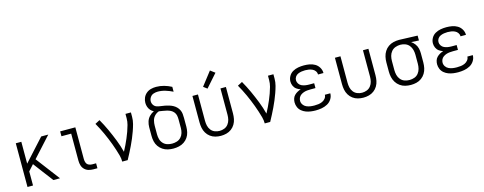

<svg xmlns="http://www.w3.org/2000/svg" viewBox="-29 -1503 5674 2249"><g transform="rotate(-15 2808.0 -378.5)"><path d="M103 0H170V-171L234 -242L322 -125L417 0H497L278 -289L497 -530H411L170 -265V-530H103Z M902 0H951V-60H902Q880 -60 860.5 -70Q841 -80 833 -100.5Q825 -121 825 -143V-530H641V-471H759V-143Q759 -114 767 -86Q775 -58 796 -37Q817 -16 845 -8Q873 0 902 0Z M1252 0H1318Q1339 -38 1358.5 -76Q1378 -114 1396.5 -152.5Q1415 -191 1431.5 -230.5Q1448 -270 1462.5 -310.5Q1477 -351 1488 -392.5Q1499 -434 1499 -477V-530H1433V-477Q1433 -437 1422.5 -398.5Q1412 -360 1398.5 -322.5Q1385 -285 1369.5 -248.5Q1354 -212 1337 -176.5Q1320 -141 1301 -106Q1282 -181 1253 -254.5Q1224 -328 1191.5 -399Q1159 -470 1120 -538L1063 -508Q1082 -474 1100 -439.5Q1118 -405 1134 -369.5Q1150 -334 1165 -298Q1180 -262 1193.5 -225.5Q1207 -189 1219 -152Q1231 -115 1241.5 -77Q1252 -39 1252 0Z M1872 8Q1906 8 1939.5 0.5Q1973 -7 2001.5 -26Q2030 -45 2049 -73Q2068 -101 2075.5 -134.5Q2083 -168 2083 -202V-307Q2083 -332 2080.5 -356.5Q2078 -381 2067 -403.5Q2056 -426 2038.5 -443.5Q2021 -461 1999.5 -472.5Q1978 -484 1954.5 -491Q1931 -498 1907 -503Q1883 -508 1858.5 -510.5Q1834 -513 1810 -520.5Q1786 -528 1771.5 -549Q1757 -570 1757 -595Q1757 -621 1772.5 -644Q1788 -667 1813.5 -675.5Q1839 -684 1865 -684Q1912 -684 1957.5 -670Q2003 -656 2045 -635V-694Q2002 -717 1955 -730Q1908 -743 1860 -743Q1828 -743 1797 -735Q1766 -727 1741 -706Q1716 -685 1703.5 -655Q1691 -625 1691 -594Q1691 -569 1699 -545.5Q1707 -522 1723.5 -503Q1740 -484 1762 -474Q1731 -460 1706.5 -434.5Q1682 -409 1671.5 -375.5Q1661 -342 1661 -307V-202Q1661 -168 1668.5 -134.5Q1676 -101 1695.5 -73Q1715 -45 1743.5 -26Q1772 -7 1805 0.5Q1838 8 1872 8ZM1872 -52Q1842 -52 1813.5 -61Q1785 -70 1764.5 -92Q1744 -114 1736 -143Q1728 -172 1728 -202V-307Q1728 -339 1736 -370Q1744 -401 1766.5 -424.5Q1789 -448 1819 -458Q1843 -454 1866 -450.5Q1889 -447 1912 -441.5Q1935 -436 1956 -425.5Q1977 -415 1992.5 -396Q2008 -377 2012.5 -354Q2017 -331 2017 -307V-202Q2017 -172 2008.5 -143Q2000 -114 1979.5 -92Q1959 -70 1930.5 -61Q1902 -52 1872 -52Z M2448 8Q2482 8 2515 -0.5Q2548 -9 2575.5 -29.5Q2603 -50 2620.5 -79.5Q2638 -109 2644.5 -142.5Q2651 -176 2651 -210V-530H2585V-210Q2585 -180 2578 -151Q2571 -122 2552.5 -98Q2534 -74 2506 -63Q2478 -52 2448 -52Q2418 -52 2390 -63Q2362 -74 2343.5 -98Q2325 -122 2318.5 -151Q2312 -180 2312 -210V-530H2245V-210Q2245 -176 2251.5 -142.5Q2258 -109 2275.5 -79.5Q2293 -50 2320.5 -29.5Q2348 -9 2381 -0.5Q2414 8 2448 8ZM2438 -567 2576 -723 2520 -765 2393 -601Z M2980 0H3046Q3067 -38 3086.5 -76Q3106 -114 3124.5 -152.5Q3143 -191 3159.5 -230.5Q3176 -270 3190.5 -310.5Q3205 -351 3216 -392.5Q3227 -434 3227 -477V-530H3161V-477Q3161 -437 3150.5 -398.5Q3140 -360 3126.5 -322.5Q3113 -285 3097.5 -248.5Q3082 -212 3065 -176.5Q3048 -141 3029 -106Q3010 -181 2981 -254.5Q2952 -328 2919.5 -399Q2887 -470 2848 -538L2791 -508Q2810 -474 2828 -439.5Q2846 -405 2862 -369.5Q2878 -334 2893 -298Q2908 -262 2921.5 -225.5Q2935 -189 2947 -152Q2959 -115 2969.5 -77Q2980 -39 2980 0Z M3597 8Q3634 8 3670.5 1.5Q3707 -5 3739.5 -22.5Q3772 -40 3792.5 -72Q3813 -104 3813 -141V-142H3747Q3747 -118 3731 -98Q3715 -78 3692.5 -68Q3670 -58 3646 -55Q3622 -52 3597 -52Q3572 -52 3547.5 -55.5Q3523 -59 3500 -69.5Q3477 -80 3462.5 -101.5Q3448 -123 3448 -147Q3448 -168 3457 -186.5Q3466 -205 3483 -217Q3500 -229 3519.5 -235.5Q3539 -242 3559.5 -244Q3580 -246 3600 -246H3661V-305H3600Q3577 -305 3554.5 -308.5Q3532 -312 3511 -321.5Q3490 -331 3477 -351Q3464 -371 3464 -393Q3464 -416 3477 -435Q3490 -454 3510.5 -463Q3531 -472 3553 -475.5Q3575 -479 3597 -479Q3619 -479 3641 -475.5Q3663 -472 3683.5 -462.5Q3704 -453 3717.5 -434.5Q3731 -416 3731 -393V-392H3797V-395Q3797 -429 3778.5 -460Q3760 -491 3730 -508.5Q3700 -526 3666 -532Q3632 -538 3597 -538Q3563 -538 3528.5 -532Q3494 -526 3463 -508.5Q3432 -491 3414.5 -460Q3397 -429 3397 -395Q3397 -368 3408.5 -342.5Q3420 -317 3442 -301Q3464 -285 3490 -277Q3468 -270 3447.5 -258.5Q3427 -247 3411 -230.5Q3395 -214 3388 -191.5Q3381 -169 3381 -146Q3381 -116 3393 -88Q3405 -60 3428.5 -40.5Q3452 -21 3480 -10.5Q3508 0 3538 4Q3568 8 3597 8Z M4176 8Q4210 8 4243 -0.5Q4276 -9 4303.5 -29.5Q4331 -50 4348.5 -79.5Q4366 -109 4372.5 -142.5Q4379 -176 4379 -210V-530H4313V-210Q4313 -180 4306 -151Q4299 -122 4280.5 -98Q4262 -74 4234 -63Q4206 -52 4176 -52Q4146 -52 4118 -63Q4090 -74 4071.5 -98Q4053 -122 4046.5 -151Q4040 -180 4040 -210V-530H3973V-210Q3973 -176 3979.5 -142.5Q3986 -109 4003.5 -79.5Q4021 -50 4048.5 -29.5Q4076 -9 4109 -0.5Q4142 8 4176 8Z M4752 8Q4786 8 4819.5 0Q4853 -8 4881 -28.5Q4909 -49 4927 -78.5Q4945 -108 4952 -142Q4959 -176 4959 -210V-320Q4959 -350 4952 -379.5Q4945 -409 4926.5 -434Q4908 -459 4883 -476L4976 -471V-530L4753 -538H4752Q4718 -538 4684 -530Q4650 -522 4621.5 -502Q4593 -482 4574.5 -452.5Q4556 -423 4548.5 -389Q4541 -355 4541 -320V-210Q4541 -176 4548.5 -142Q4556 -108 4574.5 -78.5Q4593 -49 4621.5 -28.5Q4650 -8 4683.5 0Q4717 8 4752 8ZM4752 -52Q4721 -52 4692 -62Q4663 -72 4643 -96Q4623 -120 4615.5 -150Q4608 -180 4608 -210V-320Q4608 -351 4615.5 -380.5Q4623 -410 4643 -434Q4663 -458 4692.5 -468.5Q4722 -479 4752 -479Q4782 -479 4811 -468Q4840 -457 4859 -433Q4878 -409 4885.5 -379.5Q4893 -350 4893 -320V-210Q4893 -180 4885.5 -150.5Q4878 -121 4859 -97Q4840 -73 4811 -62.5Q4782 -52 4752 -52Z M5325 8Q5362 8 5398.5 1.5Q5435 -5 5467.5 -22.5Q5500 -40 5520.5 -72Q5541 -104 5541 -141V-142H5475Q5475 -118 5459 -98Q5443 -78 5420.5 -68Q5398 -58 5374 -55Q5350 -52 5325 -52Q5300 -52 5275.5 -55.5Q5251 -59 5228 -69.5Q5205 -80 5190.5 -101.5Q5176 -123 5176 -147Q5176 -168 5185 -186.5Q5194 -205 5211 -217Q5228 -229 5247.5 -235.5Q5267 -242 5287.5 -244Q5308 -246 5328 -246H5389V-305H5328Q5305 -305 5282.5 -308.5Q5260 -312 5239 -321.5Q5218 -331 5205 -351Q5192 -371 5192 -393Q5192 -416 5205 -435Q5218 -454 5238.5 -463Q5259 -472 5281 -475.5Q5303 -479 5325 -479Q5347 -479 5369 -475.5Q5391 -472 5411.5 -462.5Q5432 -453 5445.5 -434.5Q5459 -416 5459 -393V-392H5525V-395Q5525 -429 5506.5 -460Q5488 -491 5458 -508.5Q5428 -526 5394 -532Q5360 -538 5325 -538Q5291 -538 5256.5 -532Q5222 -526 5191 -508.5Q5160 -491 5142.5 -460Q5125 -429 5125 -395Q5125 -368 5136.5 -342.5Q5148 -317 5170 -301Q5192 -285 5218 -277Q5196 -270 5175.5 -258.5Q5155 -247 5139 -230.5Q5123 -214 5116 -191.5Q5109 -169 5109 -146Q5109 -116 5121 -88Q5133 -60 5156.5 -40.5Q5180 -21 5208 -10.5Q5236 0 5266 4Q5296 8 5325 8Z"/></g></svg>

Font: Iosevka Sparkle Light
Style: Regular
Weight: 300
Designer: Belleve Invis
Foundry: Belleve Invis
Version: Version 4.5.0; ttfautohint (v1.8.3)